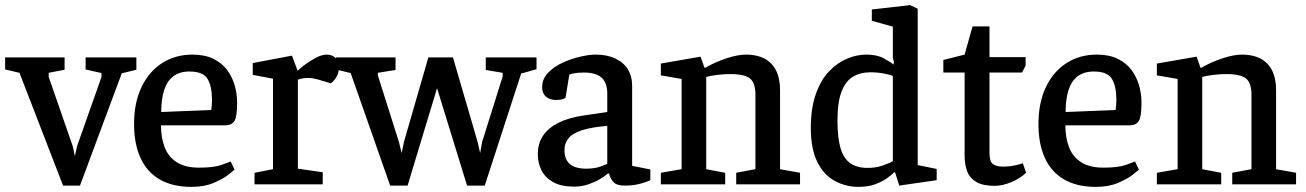

<svg xmlns="http://www.w3.org/2000/svg" viewBox="-42 -719 5093 749"><path d="M204 5 34 -435 -22 -448V-495H210V-447L148 -435V-419L242 -148L250 -110L259 -150L354 -419V-434L292 -448V-495H490V-447L433 -433L270 5Z M705 10Q631 10 581 -19Q531 -48 506 -103Q481 -158 481 -235Q481 -318 510 -379Q539 -440 590.5 -473Q642 -506 709 -506Q757 -506 790.5 -489.5Q824 -473 844 -446Q864 -419 873.5 -386Q883 -353 883 -318Q883 -264 872.5 -247Q862 -230 835 -230H586Q586 -183 600 -145.5Q614 -108 647 -86.5Q680 -65 735 -65Q792 -65 823 -76Q854 -87 858 -89L873 -57Q870 -54 849 -37.5Q828 -21 791.5 -5.5Q755 10 705 10ZM587 -282 782 -290Q785 -308 785 -328Q785 -383 767.5 -411.5Q750 -440 697 -440Q658 -440 633.5 -421Q609 -402 598 -366.5Q587 -331 587 -282Z M951 0V-45L1023 -59V-412L944 -427V-473L1097 -502L1119 -443Q1127 -451 1146 -465.5Q1165 -480 1189 -493Q1213 -506 1233 -506Q1254 -506 1267 -492.5Q1280 -479 1280 -454Q1280 -436 1271.5 -420.5Q1263 -405 1249 -394L1198 -409Q1186 -412 1177 -413.5Q1168 -415 1158 -415Q1148 -415 1137.5 -413Q1127 -411 1120 -408V-61L1217 -47V0Z M1480 5 1326 -434 1268 -448V-495H1501V-446L1432 -435V-425L1514 -166L1525 -122L1534 -166L1629 -495H1725L1821 -166L1831 -122L1839 -166L1919 -421V-435L1853 -446V-495H2051V-449L1991 -432L1849 5H1780L1663 -375L1548 5Z M2198 9Q2146 9 2115 -9Q2084 -27 2070 -55.5Q2056 -84 2056 -117Q2056 -160 2077 -190.5Q2098 -221 2137.5 -240.5Q2177 -260 2232 -268L2327 -282V-355Q2327 -381 2317.5 -399.5Q2308 -418 2288 -427Q2268 -436 2236 -436Q2213 -436 2197.5 -433Q2182 -430 2179 -428L2164 -337Q2163 -336 2154 -332.5Q2145 -329 2126 -329Q2104 -329 2088.5 -341.5Q2073 -354 2073 -379Q2073 -411 2096 -435Q2119 -459 2153 -474.5Q2187 -490 2222 -498Q2257 -506 2281 -506Q2326 -506 2358 -491Q2390 -476 2407 -449Q2424 -422 2424 -384V-72L2495 -58V-16Q2493 -15 2479 -9.5Q2465 -4 2443.5 0.5Q2422 5 2395 5Q2363 5 2350.5 -9.5Q2338 -24 2334 -42H2329Q2317 -31 2297 -19.5Q2277 -8 2252 0.5Q2227 9 2198 9ZM2245 -61Q2278 -61 2301 -69.5Q2324 -78 2327 -80V-228Q2267 -223 2230 -211.5Q2193 -200 2176.5 -180.5Q2160 -161 2160 -133Q2160 -61 2245 -61Z M2536 0V-45L2617 -59V-411L2536 -425V-471L2691 -498L2706 -455H2710Q2750 -478 2793.5 -492Q2837 -506 2867 -506Q2933 -506 2967 -470.5Q3001 -435 3001 -367V-59L3079 -45V0H2830V-45L2905 -59V-350Q2905 -395 2884 -412.5Q2863 -430 2807 -430Q2784 -430 2758 -427Q2732 -424 2713 -419V-59L2787 -45V0Z M3307 10Q3257 10 3214 -13.5Q3171 -37 3146 -88Q3121 -139 3121 -219Q3121 -297 3140.5 -352Q3160 -407 3192 -440.5Q3224 -474 3262 -490Q3300 -506 3337 -506Q3379 -506 3405.5 -491.5Q3432 -477 3444 -467L3445 -479L3441 -492V-615L3359 -638V-682L3508 -699L3538 -685V-75L3612 -60V-16L3466 5L3450 -46L3446 -47Q3437 -37 3418 -23.5Q3399 -10 3371.5 0Q3344 10 3307 10ZM3343 -64Q3374 -64 3400.5 -73Q3427 -82 3441 -90V-423Q3428 -428 3404.5 -432.5Q3381 -437 3353 -437Q3315 -437 3286 -420Q3257 -403 3241 -362Q3225 -321 3225 -247Q3225 -183 3236.5 -142.5Q3248 -102 3274 -83Q3300 -64 3343 -64Z M3838 6Q3793 6 3767 -9Q3741 -24 3731 -50.5Q3721 -77 3721 -112V-436H3638V-485L3721 -506L3752 -616H3818V-496H3959V-463L3945 -436H3818V-123Q3818 -89 3831.5 -79Q3845 -69 3870 -69Q3896 -69 3918 -74Q3940 -79 3948 -82L3961 -45Q3936 -22 3902 -8Q3868 6 3838 6Z M4233 10Q4159 10 4109 -19Q4059 -48 4034 -103Q4009 -158 4009 -235Q4009 -318 4038 -379Q4067 -440 4118.5 -473Q4170 -506 4237 -506Q4285 -506 4318.5 -489.5Q4352 -473 4372 -446Q4392 -419 4401.5 -386Q4411 -353 4411 -318Q4411 -264 4400.5 -247Q4390 -230 4363 -230H4114Q4114 -183 4128 -145.5Q4142 -108 4175 -86.5Q4208 -65 4263 -65Q4320 -65 4351 -76Q4382 -87 4386 -89L4401 -57Q4398 -54 4377 -37.5Q4356 -21 4319.5 -5.5Q4283 10 4233 10ZM4115 -282 4310 -290Q4313 -308 4313 -328Q4313 -383 4295.5 -411.5Q4278 -440 4225 -440Q4186 -440 4161.5 -421Q4137 -402 4126 -366.5Q4115 -331 4115 -282Z M4471 0V-45L4552 -59V-411L4471 -425V-471L4626 -498L4641 -455H4645Q4685 -478 4728.5 -492Q4772 -506 4802 -506Q4868 -506 4902 -470.5Q4936 -435 4936 -367V-59L5014 -45V0H4765V-45L4840 -59V-350Q4840 -395 4819 -412.5Q4798 -430 4742 -430Q4719 -430 4693 -427Q4667 -424 4648 -419V-59L4722 -45V0Z"/></svg>

Font: Faustina Light Medium
Style: Regular
Weight: 500
Version: Version 1.200